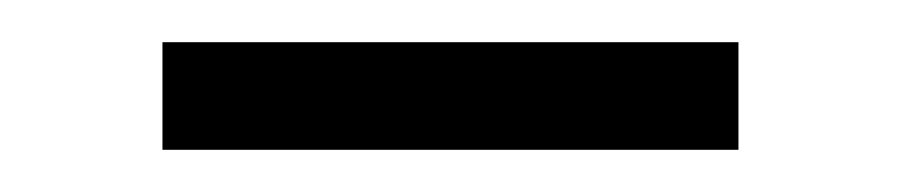

<svg xmlns="http://www.w3.org/2000/svg" viewBox="-20 -306 427 91"><path d="M57 -235V-286H330V-235Z"/></svg>

Font: Mona Sans Light
Style: Regular
Weight: 300
Designer: Deni Anggara
Foundry: GitHub
Version: Version 2.000